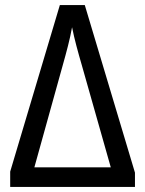

<svg xmlns="http://www.w3.org/2000/svg" viewBox="-20 -734 570 754"><path d="M20 0H510V-56L313 -714H215L20 -60ZM115 -77 227 -480C240 -526 255 -581 263 -627C272 -581 287 -527 301 -479L415 -77Z"/></svg>

Font: Noto Sans Mono Condensed
Style: Regular
Weight: 400
Width: 3
Designer: Monotype Design Team
Foundry: Monotype Imaging Inc.
Version: Version 2.014